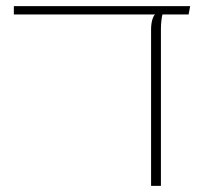

<svg xmlns="http://www.w3.org/2000/svg" viewBox="-20 -604 672 624"><path d="M471 0V-509Q471 -519 472.5 -528.5Q474 -538 477 -546Q480 -554 484 -557H508Q506 -550 504.5 -536.5Q503 -523 503 -509V0ZM25 -557V-584H598L593 -557Z"/></svg>

Font: Noto Sans Hebrew Light
Style: Regular
Weight: 100
Version: Version 3.000